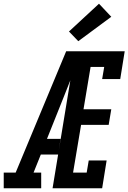

<svg xmlns="http://www.w3.org/2000/svg" viewBox="-62 -1010 689 1030"><path d="M-42 0V-84H22L293 -735H376Q353 -674 328.5 -612.5Q304 -551 280 -490L190 -265H263L250 -181H157L118 -84H159V0ZM220 0 341 -735H607L583 -586H486L497 -651H424L386 -424H535L521 -340H373L330 -84H403L414 -149H510L486 0ZM358 -789 308 -841 469 -990 535 -920Z"/></svg>

Font: Iosevka Slab Medium Extended
Style: Italic
Weight: 500
Width: 7
Italic angle: -9°
Monospace: yes
Designer: Belleve Invis
Foundry: Belleve Invis
Version: Version 11.1.0; ttfautohint (v1.8.3)